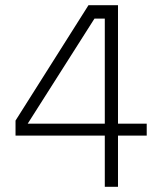

<svg xmlns="http://www.w3.org/2000/svg" viewBox="-20 -722 627 742"><path d="M547 -198H436V0H385V-198H40V-256L322 -702H436V-244H547ZM385 -244V-650H345L87 -244Z"/></svg>

Font: Kulim Park ExtraLight
Style: Regular
Weight: 275
Designer: Noponies / Dale Sattler
Foundry: Noponies
Version: Version 1.000; ttfautohint (v1.8.3)